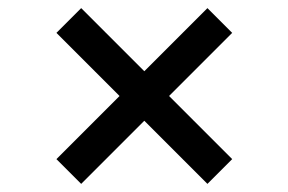

<svg xmlns="http://www.w3.org/2000/svg" viewBox="-20 -577 710 473"><path d="M552 -185 491 -124 119 -496 180 -557ZM119 -185 491 -557 552 -496 180 -124Z"/></svg>

Font: Gabarito
Style: Regular
Weight: 400
Designer: Leandro Assis / Alvaro Franca / Felipe Casaprima
Foundry: Naipe Foundry
Version: Version 1.000